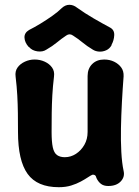

<svg xmlns="http://www.w3.org/2000/svg" viewBox="-20 -764 581 800"><path d="M495 -52Q501 -27 483 -8Q465 11 431 11Q412 11 400.5 2Q389 -7 382 -22Q380 -31 375.5 -34Q371 -37 365 -36Q358 -33 346 -25Q334 -17 316.5 -7.5Q299 2 276.5 9Q254 16 225 16Q135 16 95 -39.5Q55 -95 55 -214Q55 -256 54.5 -293Q54 -330 52 -366.5Q50 -403 45 -445Q42 -467 53 -482.5Q64 -498 83.5 -507Q103 -516 124 -516Q147 -516 166.5 -507Q186 -498 197 -482.5Q208 -467 205 -445Q200 -403 198 -366.5Q196 -330 195.5 -293Q195 -256 195 -214Q195 -173 200 -150Q205 -127 217.5 -118Q230 -109 250 -109Q275 -109 296.5 -123Q318 -137 331.5 -160.5Q345 -184 345 -214Q345 -256 345 -293Q345 -330 345 -367.5Q345 -405 345 -447Q345 -478 364 -497Q383 -516 414 -516Q437 -516 455.5 -507Q474 -498 485 -483Q496 -468 495 -446Q491 -394 488 -338.5Q485 -283 484 -230Q483 -177 485.5 -131Q488 -85 495 -52ZM439 -649Q457 -639 456 -617.5Q455 -596 445 -578V-576Q437 -561 422.5 -554.5Q408 -548 393 -549Q378 -550 367 -557Q342 -572 324 -587Q306 -602 284 -616Q270 -626 256 -616Q235 -602 217 -587Q199 -572 173 -557Q158 -547 136 -550Q114 -553 101 -568L99 -569Q83 -587 82 -607Q81 -627 101 -639Q123 -650 148.5 -665.5Q174 -681 198 -698Q222 -715 237 -730Q252 -744 269 -744Q286 -744 301 -732Q333 -709 370 -687.5Q407 -666 439 -649Z"/></svg>

Font: Winky Sans SemiBold
Style: Regular
Weight: 600
Designer: Simon Atzbach
Foundry: typofactur
Version: Version 1.205